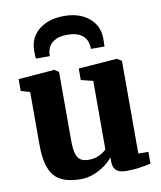

<svg xmlns="http://www.w3.org/2000/svg" viewBox="-91 -903 827 986"><g transform="rotate(-10 322.5 -410.0)"><path d="M487.5 10Q451 10 435 -5.5Q419 -21 419 -50.5V-73.5Q404 -53 377.2 -33.5Q350.5 -14 317.8 -1.5Q285 11 250.5 11Q153.5 11 112.5 -37.2Q71.5 -85.5 71.5 -198V-475L24.5 -488.5V-550.5L211.5 -565.5H213L235.5 -551V-194.5Q235.5 -151.5 242.2 -126.5Q249 -101.5 264.8 -90.8Q280.5 -80 307.5 -80Q331 -80 349 -86.2Q367 -92.5 380 -101.2Q393 -110 400.5 -117.5V-475L338 -490.5V-550.5L535.5 -565.5H539.5L563.5 -551V-67.5L616 -67V-5Q597.5 -1.5 563.8 4.2Q530 10 487.5 10ZM310.5 -829.5Q363.5 -829.5 403.8 -810.8Q444 -792 466.5 -758.5Q489 -725 489 -681Q489 -671.5 488.5 -658.8Q488 -646 488 -639H417Q417.5 -643 417 -648.2Q416.5 -653.5 415.5 -660Q413 -678.5 402 -694.8Q391 -711 368.8 -721.2Q346.5 -731.5 310.5 -731.5Q273.5 -731.5 251.2 -721Q229 -710.5 218 -694.2Q207 -678 204 -659.5Q203.5 -653.5 203.2 -648.2Q203 -643 203 -639H130.5Q129 -646 128.8 -658.8Q128.5 -671.5 128.5 -682Q128.5 -725.5 150.8 -758.8Q173 -792 214 -810.8Q255 -829.5 310.5 -829.5Z"/></g></svg>

Font: Merriweather 24pt Black
Style: Regular
Weight: 900
Designer: Eben Sorkin
Foundry: Eben Sorkin
Version: Version 2.100